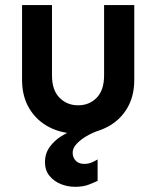

<svg xmlns="http://www.w3.org/2000/svg" viewBox="-20 -512 612 752"><path d="M286.1 11.7Q222.7 11.7 173.3 -13.7Q124 -39.1 95.2 -86.4Q66.4 -133.8 66.4 -199.2V-492.2H183.6V-216.8Q183.6 -159.2 212.9 -129.4Q242.2 -99.6 286.1 -99.6Q330.1 -99.6 358.9 -129.4Q387.7 -159.2 387.7 -216.8V-492.2H505.9V-199.2Q505.9 -133.8 477.1 -86.4Q448.2 -39.1 398.4 -13.7Q348.6 11.7 286.1 11.7ZM274.4 219.7Q245.1 219.7 218.3 209Q191.4 198.2 173.8 176.8Q156.2 155.3 156.2 123Q156.2 88.9 174.8 63.5Q193.4 38.1 219.2 22Q245.1 5.9 266.6 -1H368.2Q343.8 6.8 319.3 21Q294.9 35.2 279.8 51.8Q264.6 68.4 264.6 85.9Q264.6 104.5 276.4 117.2Q288.1 129.9 309.6 129.9Q326.2 129.9 338.9 124.5Q351.6 119.1 362.3 112.3V196.3Q352.5 201.2 329.6 210.4Q306.6 219.7 274.4 219.7Z"/></svg>

Font: Sen SemiBold
Style: Regular
Weight: 600
Designer: Kosal Sen, Philatype
Foundry: Philatype
Version: Version 2.000;gftools[0.9.31]